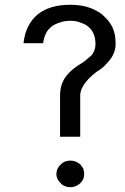

<svg xmlns="http://www.w3.org/2000/svg" viewBox="-20 -780 528 810"><path d="M318.4 -203.1V-377C318.4 -418 360.4 -458 392.6 -480.5C399.4 -484.4 405.3 -489.3 412.1 -494.1C418 -499 423.8 -504.9 428.7 -510.7C452.1 -534.2 467.8 -560.5 467.8 -594.7C467.8 -607.4 466.8 -620.1 464.8 -632.8C458 -660.2 453.1 -671.9 435.5 -694.3C427.7 -703.1 418.9 -711.9 410.2 -719.7C369.1 -750 326.2 -759.8 275.4 -759.8C164.1 -759.8 91.8 -708 79.1 -597.7H162.1C164.1 -613.3 167 -624 173.8 -638.7C180.7 -655.3 199.2 -671.9 215.8 -678.7C221.7 -681.6 227.5 -683.6 234.4 -685.5C243.2 -690.4 265.6 -692.4 276.4 -692.4C291 -692.4 304.7 -690.4 317.4 -685.5C362.3 -671.9 382.8 -639.6 382.8 -594.7C382.8 -586.9 381.8 -579.1 379.9 -572.3C377 -564.5 374 -557.6 370.1 -551.8C367.2 -548.8 364.3 -545.9 361.3 -542C357.4 -539.1 352.5 -535.2 347.7 -531.2C336.9 -520.5 321.3 -510.7 307.6 -502.9C261.7 -471.7 233.4 -435.5 233.4 -377.9V-203.1ZM318.4 -6.8C330.1 -18.6 335 -29.3 335 -46.9C335 -50.8 335 -54.7 334 -57.6C333 -61.5 332 -65.4 331.1 -69.3C329.1 -72.3 327.1 -75.2 325.2 -78.1C322.3 -81.1 320.3 -84 318.4 -86.9C304.7 -96.7 294.9 -102.5 277.3 -102.5C262.7 -102.5 246.1 -97.7 236.3 -85.9C224.6 -76.2 217.8 -60.5 217.8 -45.9C217.8 -31.2 225.6 -15.6 236.3 -6.8C246.1 4.9 262.7 9.8 277.3 9.8C293.9 9.8 305.7 3.9 318.4 -6.8Z"/></svg>

Font: My Font
Style: Regular
Weight: 400
Designer: Alfredo Marco Pradil
Version: Version 0.001